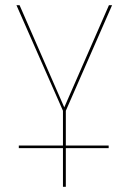

<svg xmlns="http://www.w3.org/2000/svg" viewBox="-20 -426 492 735"><path d="M232 -2V131H396V141H232V289H221V141H52V131H221V-2L43 -406H55L226 -15L397 -406H409Z"/></svg>

Font: EauTest Hairline
Style: Regular
Weight: 250
Designer: Christian Thalmann (Catharsis Fonts)
Version: Version 0.001;PS 000.001;hotconv 1.0.88;makeotf.lib2.5.64775